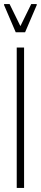

<svg xmlns="http://www.w3.org/2000/svg" viewBox="-24 -921 200 941"><path d="M58 0V-688H94V0ZM53 -763 -4 -896V-901H23L76 -793L129 -901H156V-896L99 -763Z"/></svg>

Font: Saira UltraCondensed Thin
Style: Regular
Weight: 250
Width: 1
Designer: Hector Gatti with collaboration of the Omnibus-Type team
Foundry: Omnibus-Type
Version: Version 1.101